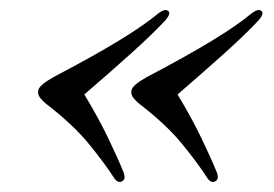

<svg xmlns="http://www.w3.org/2000/svg" viewBox="-20 -428 540 379"><path d="M56 -251Q58.5 -260.5 86 -276Q165 -317.5 214.2 -347.5Q263.5 -377.5 292.5 -401.5Q306 -412 312.5 -406Q317.5 -401 307 -388.5Q281.5 -361 239.8 -323.5Q198 -286 146.5 -241.5Q174 -196 193.5 -155.5Q213 -115 224.5 -86.5Q228.5 -74.5 221.5 -70.5Q213.5 -65.5 206 -75.5Q187.5 -104.5 156.2 -143Q125 -181.5 70.5 -223.5Q59.5 -233 56.8 -238.8Q54 -244.5 56 -251ZM240 -251Q242.5 -260.5 270 -276Q349 -317.5 398.2 -347.5Q447.5 -377.5 476.5 -401.5Q490 -412 496.5 -406Q501.5 -401 491 -388.5Q465.5 -361 423.8 -323.5Q382 -286 330.5 -241.5Q358 -196 377.5 -155.5Q397 -115 408.5 -86.5Q412.5 -74.5 405.5 -70.5Q397.5 -65.5 390 -75.5Q371.5 -104.5 340.2 -143Q309 -181.5 254.5 -223.5Q243.5 -233 240.8 -238.8Q238 -244.5 240 -251Z"/></svg>

Font: Fraunces 72pt
Style: Italic
Weight: 400
Italic angle: -16°
Version: Version 1.000;[b76b70a41]